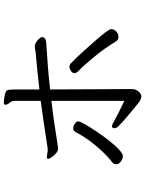

<svg xmlns="http://www.w3.org/2000/svg" viewBox="107 -866 785 1040"><g transform="rotate(-90 500.0 -346.5)"><path d="M325 -119Q325 -114 328 -108Q334 -93 465 13Q483 26 497 26Q511 26 524 11Q537 -4 537 -23V-58L536 -238L535 -468Q636 -480 786 -489Q818 -491 818 -511V-514Q818 -521 801 -536Q784 -551 769 -551H766Q757 -551 748.5 -548.5Q740 -546 698.5 -543Q657 -540 535 -526V-652Q535 -687 531.5 -698Q528 -709 503.5 -714Q479 -719 466 -719Q453 -719 452 -712V-711Q452 -701 462.5 -688Q473 -675 473 -662V-519Q367 -505 220 -482L205 -481L169 -486Q159 -486 159 -477Q159 -474 167 -461Q175 -448 188.5 -436.5Q202 -425 214 -425Q226 -425 298 -437Q370 -449 473 -461V-66Q393 -104 368.5 -118.5Q344 -133 336 -133Q325 -133 325 -119ZM796 -110Q804 -98 820 -98Q836 -98 849 -110Q862 -122 862 -137Q862 -152 798 -224.5Q734 -297 708.5 -323.5Q683 -350 675.5 -356.5Q668 -363 657.5 -363Q647 -363 635 -355Q623 -347 623 -336Q623 -325 642 -307.5Q661 -290 710 -231Q759 -172 796 -110ZM200 -186Q171 -156 159 -146.5Q147 -137 138.5 -130Q130 -123 130 -109Q130 -95 145 -84.5Q160 -74 173.5 -74Q187 -74 210.5 -96Q234 -118 260 -151.5Q286 -185 309 -219.5Q332 -254 347 -280Q362 -306 362 -316Q362 -326 349 -334.5Q336 -343 323.5 -343Q311 -343 303 -328Q266 -256 200 -186Z"/></g></svg>

Font: LXGW WenKai Mono TC
Style: Regular
Weight: 400
Designer: LXGW / Fontworks Inc.
Foundry: LXGW / Fontworks Inc.
Version: Version 1.330